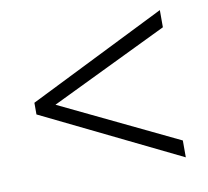

<svg xmlns="http://www.w3.org/2000/svg" viewBox="-59 -713 631 583"><g transform="rotate(-10 257.0 -422.0)"><path d="M469 -195 45 -402V-438L469 -649V-596L107 -421L469 -247Z"/></g></svg>

Font: Noto Sans Telugu UI SemiCondensed Light
Style: Regular
Weight: 300
Width: 4
Designer: Jelle Bosma - Monotype Design Team
Foundry: Monotype Imaging Inc.
Version: Version 2.005; ttfautohint (v1.8.4.7-5d5b)